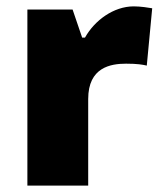

<svg xmlns="http://www.w3.org/2000/svg" viewBox="-20 -583 509 603"><path d="M400 -563C337 -563 277 -519 247 -465H238L208 -553H66V0H257V-272C257 -372 328 -383 376 -383C411 -383 428 -380 441 -377L458 -557C447 -559 421 -563 400 -563Z"/></svg>

Font: Noto Sans Sinhala UI Black
Style: Regular
Weight: 900
Designer: Jelle Bosma - Monotype Design Team
Foundry: Monotype Imaging Inc.
Version: Version 2.006